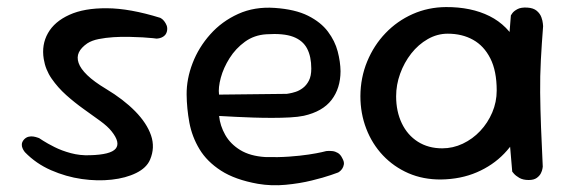

<svg xmlns="http://www.w3.org/2000/svg" viewBox="-20 -520 1630 554"><path d="M239.2 -72.1Q299.4 -73.6 313.8 -91.1Q328.1 -108.5 301.9 -141.2Q290.9 -155.2 269.1 -171.1Q247.4 -186.9 221.4 -205.4Q195.5 -223.9 171.1 -245.6Q146.8 -267.4 129 -293.1Q111.2 -318.8 106.2 -349.8Q99.5 -391.1 118.4 -424.4Q137.2 -457.8 180.1 -477.2Q222.9 -496.8 288.8 -496.2Q354.6 -495.8 442.5 -468.5Q442.5 -468.5 446.2 -466.2Q449.9 -463.9 453.9 -458.8Q458 -453.6 460.8 -446.7Q463.6 -439.8 461.9 -430.5Q460.1 -422.8 455.7 -418.2Q451.2 -413.6 445.6 -411.5Q440 -409.4 435.9 -409Q431.9 -408.6 431.9 -408.6Q431.9 -408.6 421 -409.9Q410.1 -411.1 391.9 -412.2Q373.6 -413.2 351.6 -413.7Q329.5 -414.1 307 -412.7Q284.5 -411.2 264.8 -407.3Q245.1 -403.4 231.9 -394.9Q214.1 -382.6 207.6 -368.8Q201.1 -354.9 206.8 -338.4Q212.4 -321.9 231.8 -303.1Q251.1 -284.4 286.1 -263.4Q336.1 -233.4 369.9 -199.1Q403.6 -164.8 415.8 -129.4Q427.9 -94.1 412.9 -59.1Q402.8 -35.5 372.9 -20.8Q343.1 -6.1 302.1 -1.6Q261.1 3 215.8 -3.5Q170.5 -10 127.2 -28.9Q84 -47.8 52 -80.8Q52 -80.8 49.6 -84Q47.2 -87.2 44.9 -92.6Q42.5 -98 43 -104.3Q43.5 -110.6 49.2 -117.4Q55.2 -123.8 62.6 -125.5Q69.9 -127.2 76.7 -126Q83.5 -124.8 88.1 -123.1Q92.8 -121.5 92.8 -121.5Q92.8 -121.5 104.7 -113.8Q116.6 -106.1 137.3 -95.7Q158 -85.2 184.4 -78.1Q210.8 -71 239.2 -72.1Z M724.2 10.4Q658.2 -1.4 617.7 -27.6Q577.1 -53.8 555.6 -89.6Q534 -125.4 526.4 -166.3Q518.9 -207.2 518.5 -247.2Q518.1 -292.1 535.7 -337.8Q553.2 -383.4 586.7 -420.9Q620.1 -458.5 667.4 -479.9Q714.6 -501.2 772.6 -497.2Q831.6 -493.2 868.8 -474.6Q906 -455.9 926.2 -428.8Q946.5 -401.8 954.4 -371.6Q962.2 -341.5 962.6 -314.6Q962.4 -265.1 936.6 -231.6Q910.8 -198.1 856.5 -185.9Q840.5 -182.5 816.4 -181.2Q792.4 -179.9 764.8 -179.9Q737.2 -179.9 710.4 -180.8Q683.5 -181.6 661.4 -182.8Q639.4 -184 625.8 -184.7Q612.2 -185.4 612.2 -185.4Q615 -157.2 629.9 -130.8Q644.8 -104.4 673.3 -87Q701.9 -69.6 745 -66.9Q782.1 -65.8 814.2 -68.1Q846.4 -70.4 870.6 -74.1Q894.9 -77.8 908.1 -80.9Q921.4 -84.1 921.4 -84.1Q921.4 -84.1 926.4 -84.4Q931.5 -84.8 939.4 -84Q947.2 -83.2 955 -78.6Q962.8 -73.9 967.8 -63.2Q973.5 -53.1 972.2 -45.6Q970.9 -38 967.1 -32.7Q963.2 -27.4 959.6 -24.9Q955.9 -22.4 955.9 -22.4Q955.9 -22.4 934.8 -14.9Q913.6 -7.5 879.2 0.9Q844.8 9.4 804.1 13.2Q763.4 17.1 724.2 10.4ZM612 -247 807.5 -249.2Q807.5 -249.2 814.8 -250.4Q822 -251.5 832.7 -254.9Q843.4 -258.2 853.9 -266.1Q864.4 -274 871.3 -287.4Q878.2 -300.8 878.2 -322Q878.2 -356.8 866.1 -379.9Q854 -403.1 826.1 -413.8Q798.1 -424.4 748.4 -421.1Q713.4 -418.9 686.8 -399.6Q660.1 -380.2 642.4 -352.2Q624.8 -324.2 617.1 -295.8Q609.4 -267.2 612 -247Z M1252.2 -2.1Q1201 -1.8 1158.5 -20.2Q1116 -38.8 1084.8 -71.8Q1053.6 -104.9 1036.8 -148.8Q1019.9 -192.6 1019.9 -242.6Q1020.2 -296 1039.5 -342.7Q1058.8 -389.4 1092.4 -424.4Q1126 -459.5 1170.7 -479.4Q1215.4 -499.2 1266.6 -499.6Q1339.5 -500 1392.6 -473.5Q1445.6 -447 1474.2 -391.5Q1502.9 -336 1502.9 -250Q1502.9 -200 1485.3 -155.5Q1467.8 -111 1434.8 -76.8Q1401.9 -42.6 1355.7 -22.8Q1309.5 -2.9 1252.2 -2.1ZM1256.1 -92Q1286.9 -92 1315.3 -105.4Q1343.8 -118.9 1365.6 -142.1Q1387.4 -165.2 1400.3 -195.4Q1413.2 -225.5 1413.2 -258.9Q1413.2 -315.2 1394.8 -351.5Q1376.4 -387.8 1344.9 -405.2Q1313.4 -422.8 1272 -422.8Q1241.6 -422.8 1214.3 -407.2Q1187 -391.6 1166.6 -365.6Q1146.2 -339.5 1134.6 -307.4Q1123 -275.4 1123 -242Q1123 -198.6 1139.3 -164.4Q1155.6 -130.2 1185.7 -111.1Q1215.8 -92 1256.1 -92ZM1505.5 -0.6Q1489 -0.6 1478.4 -6.8Q1467.9 -13 1462.9 -18.9Q1458 -24.8 1458 -24.8Q1451 -97.8 1447.2 -170.3Q1443.4 -242.9 1445.2 -318.9Q1447.1 -395 1454.1 -475.6Q1454.1 -475.6 1458.1 -481.6Q1462.1 -487.6 1472.6 -493.4Q1483 -499.2 1501.5 -498.1Q1519.2 -497 1528.8 -488.8Q1538.4 -480.6 1542.1 -470.2Q1545.8 -459.8 1546.4 -452.1Q1547.1 -444.5 1547.1 -444.5Q1543.1 -393.5 1540.6 -346.8Q1538.1 -300.1 1538.6 -252.5Q1539.1 -204.9 1541.1 -152.7Q1543.1 -100.5 1546.1 -39.1Q1546.1 -39.1 1545.2 -33.3Q1544.4 -27.5 1540.7 -20.1Q1537 -12.6 1528.7 -6.6Q1520.4 -0.6 1505.5 -0.6Z"/></svg>

Font: Sour Gummy Black
Style: Regular
Weight: 900
Version: Version 1.000